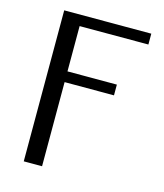

<svg xmlns="http://www.w3.org/2000/svg" viewBox="-106 -780 733 860"><g transform="rotate(15 260.5 -350.0)"><path d="M85 0V-700.2H488.8V-649.9H169.9V-439.9H398.9V-390.1H169.9V0Z"/></g></svg>

Font: Pfennig
Style: Medium
Weight: 500
Version: Version 20120410 ; ttfautohint (v0.8)